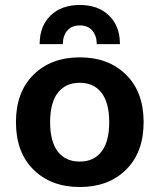

<svg xmlns="http://www.w3.org/2000/svg" viewBox="-20 -740 639 770"><path d="M461 -563H368Q368 -596 350.5 -617Q333 -638 300 -638Q267 -638 249.5 -617Q232 -596 232 -563H139Q139 -635 182.5 -677.5Q226 -720 300 -720Q374 -720 417.5 -677.5Q461 -635 461 -563ZM114.5 -440.5Q185 -510 300 -510Q415 -510 485.5 -440.5Q556 -371 556 -250Q556 -129 485.5 -59.5Q415 10 300 10Q185 10 114.5 -59.5Q44 -129 44 -250Q44 -371 114.5 -440.5ZM300 -408Q243 -408 212 -368Q181 -328 181 -250Q181 -172 212 -132Q243 -92 300 -92Q356 -92 387 -132Q418 -172 418 -250Q418 -328 387 -368Q356 -408 300 -408Z"/></svg>

Font: Elaine Sans SemiBold
Style: Regular
Weight: 600
Designer: Wei Huang
Foundry: Wei Huang
Version: Version 2.001;December 24, 2019;FontCreator 12.0.0.2547 64-b